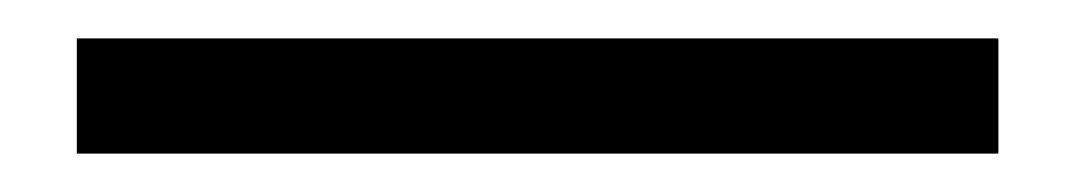

<svg xmlns="http://www.w3.org/2000/svg" viewBox="-20 24 560 100"><path d="M20 104V44H500V104Z"/></svg>

Font: Platypi Light Light
Style: Regular
Weight: 300
Version: Version 1.200